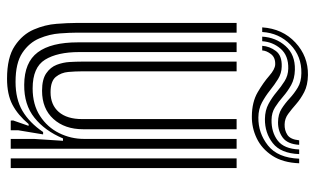

<svg xmlns="http://www.w3.org/2000/svg" viewBox="-184 -646 839 510"><g transform="rotate(90 235.0 -390.5)"><path d="M188.5 9.8Q132 9.8 101.4 -10.8Q70.8 -31.2 57.9 -61.4Q45 -91.5 42.8 -121.8Q40.5 -152 40.5 -171.8V-600H66.2V-176.8Q66.2 -158 68.2 -130.5Q70.2 -103 81.5 -76Q92.8 -49 119.8 -30.9Q146.8 -12.8 197 -12.8Q242.8 -12.8 274.1 -31.2Q305.5 -49.8 330.2 -86H336.5L325.5 -19.8V0H299.8L299.5 -6.5L313.8 -47.5H309Q284.8 -18.8 257.5 -4.5Q230.2 9.8 188.5 9.8ZM400.2 0V-600H426V0ZM220.5 -83.2Q190.2 -83.2 174.1 -94.4Q158 -105.5 151.6 -122.2Q145.2 -139 144.2 -156.5Q143.2 -174 143.2 -186.8V-600H169V-188.2Q169 -172.5 170.6 -153.2Q172.2 -134 183.6 -119.9Q195 -105.8 224.5 -105.8Q258 -105.8 276.9 -127.6Q295.8 -149.5 295.8 -189.8V-600H322.8V-192.5Q322.8 -143.5 295.5 -113.4Q268.2 -83.2 220.5 -83.2ZM204.5 -35.8Q145 -36.2 118.5 -71.8Q92 -107.2 92 -178.5V-600H117.8V-181.8Q117.8 -124 138.1 -91.1Q158.5 -58.2 214.2 -58.2Q257.5 -58.2 287.5 -77.8Q317.5 -97.2 333 -128.5Q348.5 -159.8 348.5 -194.8V-600H374.5V0H348.5V-62L353.5 -138.8H347.2Q326.8 -90.5 292.1 -62.9Q257.5 -35.2 204.5 -35.8ZM52.2 -668Q55.8 -722 92.4 -756.1Q129 -790.2 178.8 -789.5Q205.8 -789 224 -779.6Q242.2 -770.2 255.9 -758.2Q269.5 -746.2 282 -737Q294.5 -727.8 309.8 -727.5Q325.5 -727 337.6 -734.8Q349.8 -742.5 352.2 -766.2H364.2Q362.2 -735 344.9 -722.4Q327.5 -709.8 304.2 -710Q283 -710.2 268.4 -719.5Q253.8 -728.8 240.8 -740.9Q227.8 -753 212.2 -762.4Q196.8 -771.8 174 -772Q129 -773 98.1 -742.9Q67.2 -712.8 64.5 -668ZM76.8 -668Q79 -704.5 101.9 -730.1Q124.8 -755.8 164.8 -754.8Q188.5 -754.2 205.4 -744.9Q222.2 -735.5 236.1 -723.4Q250 -711.2 264.4 -702.1Q278.8 -693 297.8 -692.8Q330.5 -692.2 352.8 -709.1Q375 -726 376.5 -766.2H388.8Q387 -717.5 359.8 -696.1Q332.5 -674.8 295.5 -675.2Q272.5 -675.5 255.5 -684.8Q238.5 -694 224.1 -706.1Q209.8 -718.2 195 -727.5Q180.2 -736.8 161.8 -737.2Q127.2 -738 109 -717Q90.8 -696 89 -668ZM101.2 -668Q102.5 -687.8 114.9 -704.2Q127.2 -720.8 156.5 -719.8Q174.2 -719.5 189.4 -710.1Q204.5 -700.8 219.6 -688.6Q234.8 -676.5 252 -667.2Q269.2 -658 291.5 -657.8Q332.8 -657.2 365.8 -683.2Q398.8 -709.2 401 -766.2H413.2Q411.5 -722.8 393.1 -694.8Q374.8 -666.8 346.8 -653.4Q318.8 -640 288.2 -640.5Q250.5 -640.8 224.5 -656Q198.5 -671.2 181 -686.6Q163.5 -702 150.8 -702.5Q132.2 -703.2 123.1 -691.2Q114 -679.2 113.5 -668Z"/></g></svg>

Font: Big Shoulders Inline Display ExtraBold
Style: Regular
Weight: 800
Designer: Patric King
Foundry: XO Type Co
Version: Version 1.000